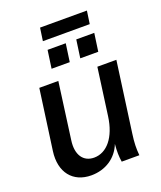

<svg xmlns="http://www.w3.org/2000/svg" viewBox="-156 -951 892 1063"><g transform="rotate(-20 290.0 -419.0)"><path d="M197 14C281 14 349 -31 378 -105C374 -62 375 -31 380 0H484C480 -41 481 -75 488 -125L545 -540H433L395 -262C379 -143 320 -73 245 -73C182 -73 146 -123 158 -207L203 -540H91L42 -186C25 -64 89 14 197 14ZM360 -616H466L481 -722H375ZM191 -616H298L313 -722H206ZM198 -776H474L485 -852H209Z"/></g></svg>

Font: Ronzino Medium
Style: Italic
Weight: 500
Italic angle: -7.99998°
Designer: Nunzio Mazzaferro
Foundry: Collletttivo
Version: Version 1.000;Glyphs 3.3 (3337)